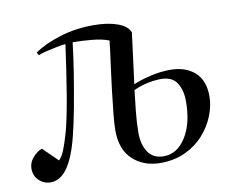

<svg xmlns="http://www.w3.org/2000/svg" viewBox="-64 -602 843 697"><g transform="rotate(-10 357.5 -253.5)"><path d="M101 -459Q139 -485 196.5 -503Q254 -521 320 -521Q373 -521 409 -508Q445 -495 454 -471L430 -284Q455 -295 492.5 -304Q530 -313 567 -313Q623 -313 657 -283Q691 -253 691 -194Q691 -159 676.5 -122.5Q662 -86 634.5 -55Q607 -24 566.5 -5Q526 14 475 14Q413 14 373 -23Q333 -60 333 -131Q333 -154 337 -193Q341 -232 346.5 -279Q352 -326 358.5 -372.5Q365 -419 369 -456Q344 -466 306 -469.5Q268 -473 236 -473Q230 -421 220 -358.5Q210 -296 199 -237Q188 -178 177 -135Q157 -57 130.5 -21.5Q104 14 70 14Q45 14 27 -3Q9 -20 9 -47Q9 -69 24.5 -87Q40 -105 59 -112L113 -59Q126 -73 134.5 -95Q143 -117 153 -151Q159 -171 166.5 -207Q174 -243 181.5 -287.5Q189 -332 196 -379.5Q203 -427 209 -471Q196 -470 176 -466Q156 -462 137 -457.5Q118 -453 107 -448ZM427 -263Q423 -231 418.5 -187Q414 -143 414 -107Q414 -64 433 -36Q452 -8 490 -8Q540 -8 572 -58.5Q604 -109 604 -191Q604 -232 586.5 -259Q569 -286 528 -286Q507 -286 479.5 -280.5Q452 -275 427 -263Z"/></g></svg>

Font: Literata 72pt
Style: Italic
Weight: 400
Italic angle: -2°
Designer: Latin by Veronika Burian and Jose Scaglione. Greek by Irene Vlachou. Cyrillic by Vera Evstafieva
Foundry: TypeTogether
Version: Version 3.002